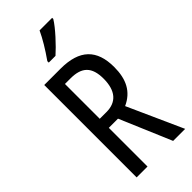

<svg xmlns="http://www.w3.org/2000/svg" viewBox="-294 -1089 1049 1049"><g transform="rotate(-45 230.5 -564.5)"><path d="M363 -1027V-1036H266C245 -991 215 -941 177 -887V-876H229C270 -912 338 -985 363 -1027ZM199 -807H73V-93H157V-392H228L355 -93H448L304 -413C381 -448 413 -512 413 -606C413 -740 346 -807 199 -807ZM200 -731C287 -731 327 -693 327 -602C327 -509 285 -462 209 -462H157V-731Z"/></g></svg>

Font: Noto Sans Kannada UI ExtraCondensed
Style: Regular
Weight: 400
Width: 2
Designer: Jelle Bosma - Monotype Design Team
Foundry: Monotype Imaging Inc.
Version: Version 2.005